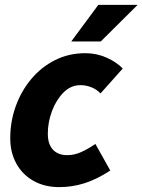

<svg xmlns="http://www.w3.org/2000/svg" viewBox="-20 -755 584 787"><path d="M22 -188Q22 -257 44.5 -319.5Q67 -382 108 -431Q149 -480 205.5 -508.5Q262 -537 330 -537Q376 -537 417.5 -518.5Q459 -500 483 -474L392 -372Q376 -389 354 -397.5Q332 -406 310 -406Q270 -406 240 -375.5Q210 -345 193 -299.5Q176 -254 176 -207Q176 -164 197 -141.5Q218 -119 256 -119Q285 -119 313.5 -132Q342 -145 371 -165L432 -56Q377 -20 326.5 -4Q276 12 223 12Q163 12 117.5 -13.5Q72 -39 47 -84.5Q22 -130 22 -188ZM272 -585 383 -735H544L393 -585Z"/></svg>

Font: Radio Canada
Style: Bold Italic
Weight: 700
Italic angle: -12°
Designer: Charles Daoud, Etienne Aubert Bonn, Alexandre Saumier Demers, Jacques Le Bailly
Foundry: Radio-Canada
Version: Version 2.104; ttfautohint (v1.8.4.7-5d5b);gftools[0.9.28.de